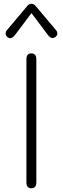

<svg xmlns="http://www.w3.org/2000/svg" viewBox="-20 -995 335 1025"><path d="M121 -22V-678Q121 -710 147 -710Q174 -710 174 -678V-22Q174 10 147 10Q121 10 121 -22ZM10 -815Q10 -826 17 -834L123 -960Q134 -975 148 -975Q161 -975 173 -960L279 -834Q286 -826 286 -816Q286 -805 275 -797Q269 -792 261 -792Q248 -792 236 -808L148 -925L60 -808Q46 -791 34 -791Q28 -791 21 -796Q10 -804 10 -815Z"/></svg>

Font: Kodchasan ExtraLight
Style: Regular
Weight: 275
Version: Version 1.000; ttfautohint (v1.6)